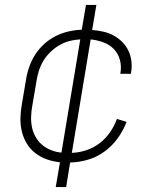

<svg xmlns="http://www.w3.org/2000/svg" viewBox="-20 -648 640 775"><path d="M205 107 222 7Q194 4 168.5 -5Q143 -14 122.5 -30Q102 -46 88.5 -68Q75 -90 68.5 -116Q62 -142 62.5 -170Q63 -198 68 -226L85 -326Q89 -352 98 -378Q107 -404 122 -427.5Q137 -451 158.5 -470.5Q180 -490 205 -502.5Q230 -515 256.5 -521Q283 -527 310 -528L327 -628H369L352 -527Q376 -525 398 -520Q420 -515 439 -504.5Q458 -494 473.5 -478.5Q489 -463 498.5 -443Q508 -423 510.5 -400Q513 -377 509 -354V-350H466V-353Q471 -380 464 -406Q457 -432 439.5 -450Q422 -468 397.5 -477Q373 -486 346 -489L270 -31Q299 -32 328 -41.5Q357 -51 381.5 -69.5Q406 -88 424 -114Q442 -140 452 -168L491 -156Q478 -122 455.5 -90.5Q433 -59 402 -36.5Q371 -14 335.5 -3.5Q300 7 263 8L247 107ZM228 -32 304 -489Q282 -488 260.5 -482.5Q239 -477 219.5 -465.5Q200 -454 183 -437.5Q166 -421 154.5 -401.5Q143 -382 136.5 -361Q130 -340 127 -319L110 -219Q106 -197 105.5 -175Q105 -153 109.5 -132.5Q114 -112 124.5 -94Q135 -76 150.5 -63Q166 -50 186 -42Q206 -34 228 -32Z"/></svg>

Font: Iosevka Aile Extralight
Style: Italic
Weight: 200
Italic angle: -9°
Designer: Belleve Invis
Foundry: Belleve Invis
Version: Version 31.1.0; ttfautohint (v1.8.4)